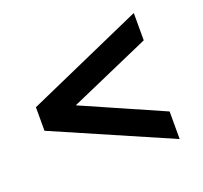

<svg xmlns="http://www.w3.org/2000/svg" viewBox="-92 -663 735 696"><g transform="rotate(-20 275.5 -315.0)"><path d="M38.6 -357.9 488.8 -557.6V-452.1L177.7 -315.4V-314.5L488.8 -177.7V-71.3L38.6 -267.1Z"/></g></svg>

Font: Parastoo FD
Style: Bold-FD
Weight: 700
Foundry: Saber Rastikerdar (saber.rastikerdar@gmail.com)
Version: Version 2.0.1